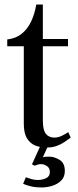

<svg xmlns="http://www.w3.org/2000/svg" viewBox="-20 -640 343 847"><path d="M183 11Q160 11 137 2.5Q114 -6 99.5 -29Q85 -52 85 -94V-436H12V-466Q49 -470 75 -490.5Q101 -511 117 -544.5Q133 -578 140 -620H169V-468H280V-436H169V-109Q169 -66 182.5 -49.5Q196 -33 220 -33Q237 -33 254 -41.5Q271 -50 281 -57L292 -33Q280 -24 264.5 -13.5Q249 -3 229.5 4Q210 11 183 11ZM164 187Q138 187 118.5 182.5Q99 178 82 171L94 142Q105 146 118.5 150Q132 154 147 154Q167 154 183.5 146Q200 138 200 119Q200 101 187 92.5Q174 84 160 84Q153 84 145.5 86.5Q138 89 133 91L121 85L160 -1H194L169 54Q174 52 181 51.5Q188 51 197 51Q219 51 242.5 65Q266 79 266 114Q266 141 249.5 157Q233 173 209.5 180Q186 187 164 187Z"/></svg>

Font: Frank Ruhl Libre
Style: Regular
Weight: 400
Designer: Yanek Iontef
Foundry: Fontef
Version: Version 6.004